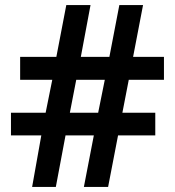

<svg xmlns="http://www.w3.org/2000/svg" viewBox="-20 -733 686 753"><path d="M485 -420 460 -291H589V-202H443L404 0H309L348 -202H237L199 0H106L142 -202H23V-291H159L185 -420H59V-510H201L240 -713H335L297 -510H409L448 -713H541L502 -510H623V-420ZM254 -291H365L391 -420H279Z"/></svg>

Font: Noto Sans Adlam Unjoined SemiBold
Style: Regular
Weight: 600
Version: Version 3.001